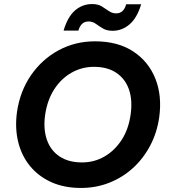

<svg xmlns="http://www.w3.org/2000/svg" viewBox="-20 -916 840 948"><path d="M380 12Q296 12 232.5 -17Q169 -46 127.5 -97Q86 -148 69.5 -216.5Q53 -285 64 -364Q79 -466 133 -544.5Q187 -623 269 -667.5Q351 -712 449 -712Q561 -712 637 -662.5Q713 -613 747 -528Q781 -443 766 -336Q755 -260 721 -196Q687 -132 635.5 -85.5Q584 -39 519 -13.5Q454 12 380 12ZM385 -114Q445 -114 495.5 -143Q546 -172 580.5 -225Q615 -278 625 -351Q635 -421 617 -473.5Q599 -526 555 -556Q511 -586 444 -586Q384 -586 333 -557Q282 -528 248 -475.5Q214 -423 203 -350Q193 -281 211 -227.5Q229 -174 273.5 -144Q318 -114 385 -114ZM536 -764Q507 -764 488 -775.5Q469 -787 453 -798.5Q437 -810 417 -810Q380 -810 367 -765H294Q314 -833 350.5 -864.5Q387 -896 435 -896Q464 -896 482.5 -884.5Q501 -873 517.5 -861.5Q534 -850 554 -850Q591 -850 603 -895H677Q657 -828 620 -796Q583 -764 536 -764Z"/></svg>

Font: Host Grotesk Black
Style: Italic
Weight: 900
Italic angle: -8°
Designer: Doğukan Karapınar based on Poppins by Indian Type Foundry, Jonny Pinhorn
Foundry: Element Type
Version: Version 1.000; ttfautohint (v1.8.4.7-5d5b);gftools[0.9.33]